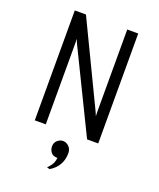

<svg xmlns="http://www.w3.org/2000/svg" viewBox="-168 -803 953 1149"><g transform="rotate(20 308.0 -228.0)"><path d="M106 0V-700H177L427 -180Q430 -174 434 -164.8Q438 -155.5 441 -148Q440.5 -162.5 440.2 -168.5Q440 -174.5 440 -181V-700H510V0H439L190 -510Q186.5 -517.5 182.2 -527Q178 -536.5 175 -544Q176 -532 176 -525Q176 -518 176 -511V0ZM289 244 271 239Q278 233.5 292.5 214.2Q307 195 310 165Q281.5 165 268.8 148.5Q256 132 256 111Q256 87 272.2 72.5Q288.5 58 308 58Q328.5 58 345.2 74Q362 90 362 117Q362 156.5 344.2 189Q326.5 221.5 289 244Z"/></g></svg>

Font: Overpass Mono Light Light
Style: Regular
Weight: 300
Monospace: yes
Version: Version 4.000